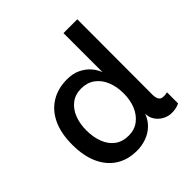

<svg xmlns="http://www.w3.org/2000/svg" viewBox="-187 -850 1011 1011"><g transform="rotate(-45 319.0 -344.0)"><path d="M436 -96Q424 -62 399 -37.5Q374 -13 340 -0.5Q306 12 268 12Q200 12 151 -19.5Q102 -51 75.5 -110Q49 -169 49 -251Q49 -336 76.5 -394.5Q104 -453 154.5 -484Q205 -515 273 -515Q316 -515 347.5 -500Q379 -485 400.5 -461Q422 -437 432 -409V-700H535L534 -140Q534 -110 547 -98Q560 -86 597 -94V-12Q587 -6 572 -2.5Q557 1 538 1Q513 1 489.5 -11.5Q466 -24 451 -46Q436 -68 436 -96ZM294 -75Q337 -75 368 -98.5Q399 -122 415.5 -161.5Q432 -201 432 -251Q432 -302 415.5 -342Q399 -382 367.5 -405Q336 -428 292 -428Q247 -428 216.5 -404.5Q186 -381 170.5 -341.5Q155 -302 155 -252Q155 -202 170.5 -161.5Q186 -121 217 -98Q248 -75 294 -75Z"/></g></svg>

Font: Inclusive Sans Medium
Style: Regular
Weight: 500
Designer: Olivia King
Foundry: Olivia King
Version: Version 2.004